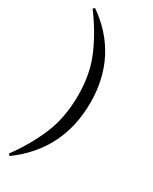

<svg xmlns="http://www.w3.org/2000/svg" viewBox="-204 -679 701 881"><g transform="rotate(30 146.5 -238.5)"><path d="M18.1 153.8 10.7 144.5Q74.2 58.1 113.3 -33.9Q152.3 -126 152.3 -245.1Q152.3 -358.9 113 -448.7Q73.7 -538.6 10.7 -622.6L18.1 -631.3Q115.2 -564.9 166.5 -467.3Q217.8 -369.6 217.8 -243.7Q217.8 7.8 18.1 153.8Z"/></g></svg>

Font: Bacasime Antique
Style: Regular
Weight: 400
Designer: The DocRepair Project, Claus Eggers Sørensen
Foundry: Google
Version: Version 2.000